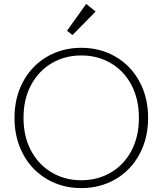

<svg xmlns="http://www.w3.org/2000/svg" viewBox="-20 -952 830 980"><path d="M395 8Q298 8 220 -37.5Q142 -83 98 -165Q54 -247 54 -350Q54 -454 98 -535.5Q142 -617 220 -662.5Q298 -708 395 -708Q492 -708 570 -662.5Q648 -617 692 -535.5Q736 -454 736 -350Q736 -247 692 -165Q648 -83 570 -37.5Q492 8 395 8ZM395 -32Q478 -32 545 -71Q612 -110 650.5 -182Q689 -254 689 -350Q689 -447 650.5 -519Q612 -591 545 -630Q478 -669 395 -669Q312 -669 245 -630Q178 -591 139 -519Q100 -447 100 -350Q100 -254 139 -182Q178 -110 245 -71Q312 -32 395 -32ZM322 -795 420 -932 468 -893 350 -773Z"/></svg>

Font: Fz Poppins ExtLt
Style: Regular
Weight: 200
Designer: Ninad Kale (Devanagari), Jonny Pinhorn (Latin)
Foundry: Indian Type Foundry
Version: Vit hóa bi Vntype.Com & FontZin.Com